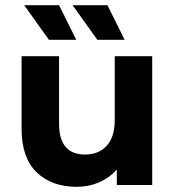

<svg xmlns="http://www.w3.org/2000/svg" viewBox="-20 -711 672 738"><path d="M565 -495V0H429V-59Q400 -27 360.5 -10Q321 7 275 7Q178 7 120.5 -49Q63 -105 63 -215V-495H207V-236Q207 -117 307 -117Q359 -117 390 -150.5Q421 -184 421 -250V-495ZM73 -691H207L273 -558H168ZM259 -691H393L459 -558H354Z"/></svg>

Font: Montserrat Ace
Style: Bold
Weight: 700
Designer: Julieta Ulanovsky
Foundry: Julieta Ulanovsky
Version: Version 1